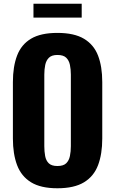

<svg xmlns="http://www.w3.org/2000/svg" viewBox="-20 -996 616 1027"><path d="M287 11Q198 11 146 -21Q94 -53 71.5 -112.5Q49 -172 49 -255V-557Q49 -640 71.5 -699Q94 -758 146 -789Q198 -820 287 -820Q377 -820 429.5 -788.5Q482 -757 504.5 -698.5Q527 -640 527 -557V-255Q527 -172 504.5 -112.5Q482 -53 429.5 -21Q377 11 287 11ZM287 -108Q319 -108 334 -122.5Q349 -137 354 -161.5Q359 -186 359 -214V-597Q359 -625 354 -649Q349 -673 334 -687.5Q319 -702 287 -702Q257 -702 242 -687.5Q227 -673 222 -649Q217 -625 217 -597V-214Q217 -186 221.5 -161.5Q226 -137 241 -122.5Q256 -108 287 -108ZM159 -902V-976H417V-902Z"/></svg>

Font: Oswald SemiBold
Style: Regular
Weight: 600
Designer: Vernon Adams
Foundry: Vernon Adams
Version: Version 4.103;gftools[0.9.33.dev8+g029e19f]